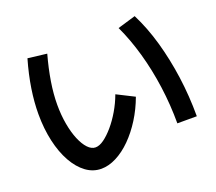

<svg xmlns="http://www.w3.org/2000/svg" viewBox="-126 -910 1253 1112"><g transform="rotate(-20 500.0 -353.5)"><path d="M321 29Q270 29 227 -2.5Q184 -34 152 -91Q120 -148 102.5 -225.5Q85 -303 85 -393Q85 -466 97.5 -547.5Q110 -629 136 -719L253 -705Q230 -622 218 -547Q206 -472 206 -406Q206 -343 216 -287Q226 -231 243.5 -189Q261 -147 283.5 -123Q306 -99 331 -99Q355 -99 383.5 -119.5Q412 -140 442 -175Q472 -210 498.5 -255Q525 -300 543 -349L650 -295Q625 -227 588 -168Q551 -109 506.5 -64.5Q462 -20 414 4.5Q366 29 321 29ZM823 -68Q823 -182 807.5 -295Q792 -408 762.5 -512Q733 -616 692 -703L803 -736Q849 -645 879.5 -537.5Q910 -430 926.5 -311.5Q943 -193 943 -68Z"/></g></svg>

Font: M PLUS 1 Thin SemiBold
Style: Regular
Weight: 600
Version: Version 1.001